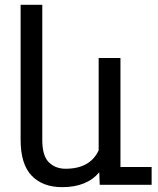

<svg xmlns="http://www.w3.org/2000/svg" viewBox="-20 -770 657 800"><path d="M611.8 -74.2V0H395.5L393.6 -52.2Q341.8 9.8 239.3 9.8Q157.7 9.8 111.8 -38.1Q65.9 -85.9 65.9 -187.5V-750H156.2V-186.5Q156.2 -121.1 183.3 -94Q210.4 -66.9 253.4 -66.9Q355.5 -66.9 391.1 -143.6V-528.3H481.9V-74.2Z"/></svg>

Font: Mardoto
Style: Regular
Weight: 400
Designer: Christian Robertson, Vahan Hovhannisyan
Foundry: Google
Version: Version 1.000